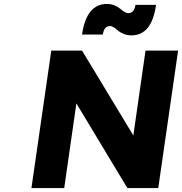

<svg xmlns="http://www.w3.org/2000/svg" viewBox="-20 -958 927 978"><path d="M140.1 0 241.2 -700.2H397.9L659.2 -268.1L721.2 -700.2H887.2L786.1 0H628.9L369.1 -431.2L307.1 0ZM397.9 -782.2Q420.4 -938 524.9 -938Q544.9 -938 562.7 -930.7Q580.6 -923.3 590.8 -914.6Q601.1 -905.8 612.5 -898.4Q624 -891.1 632.8 -891.1Q664.1 -891.1 669.9 -933.1H774.9Q763.7 -854.5 732.4 -816.2Q701.2 -777.8 648.9 -777.8Q628.4 -777.8 610.4 -785.2Q592.3 -792.5 582.3 -801.5Q572.3 -810.5 560.8 -817.9Q549.3 -825.2 540 -825.2Q509.8 -825.2 503.9 -782.2Z"/></svg>

Font: Trueno
Style: Bold Italic
Weight: 700
Designer: Julieta Ulanovsky
Foundry: Julieta Ulanovsky
Version: Version 3.001b | FøM Fix